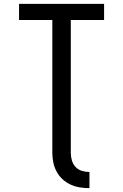

<svg xmlns="http://www.w3.org/2000/svg" viewBox="-20 -755 640 998"><path d="M445 223Q420 223 395 219Q370 215 347 204.5Q324 194 305 176.5Q286 159 274 136.5Q262 114 257 89Q252 64 252 39V-651H79V-735H521V-651H348V39Q348 59 353.5 78.5Q359 98 372.5 112.5Q386 127 405.5 133Q425 139 445 139Z"/></svg>

Font: Iosevka Medium Extended
Style: Regular
Weight: 500
Width: 7
Monospace: yes
Designer: Belleve Invis
Foundry: Belleve Invis
Version: Version 32.5.0; ttfautohint (v1.8.4)